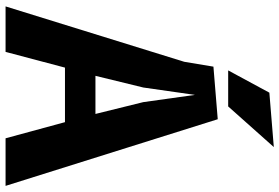

<svg xmlns="http://www.w3.org/2000/svg" viewBox="-177 -827 1004 690"><g transform="rotate(90 325.0 -482.0)"><path d="M3 0 202 -642 219.5 -747 408.5 -762.5 648 0H477L419 -213.5H223L166.5 0ZM321 -680.5 294.5 -495 252.5 -323H389.5L347 -495ZM313 -948 508.5 -964 362.5 -800H233Z"/></g></svg>

Font: B612
Style: Bold
Weight: 700
Designer: Nicolas Chauveau, Thomas Paillot, Jonathan Favre-Lamarine, Jean-Luc Vinot
Foundry: AIRBUS
Version: Version 1.008